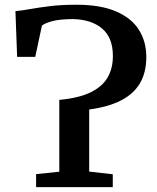

<svg xmlns="http://www.w3.org/2000/svg" viewBox="-20 -770 646 790"><path d="M128.5 0V-53.5L224 -63.5V-359Q304 -366.5 352.2 -389.8Q400.5 -413 422.5 -450.8Q444.5 -488.5 444.5 -539.5Q444.5 -615 400.2 -652.5Q356 -690 279 -691.5Q223.5 -691 193.2 -682.5Q163 -674 152.5 -664.5L125 -536H50.5L43.5 -724Q69.5 -726.5 104.5 -732.8Q139.5 -739 186.2 -744.8Q233 -750.5 295 -750.5Q393.5 -750.5 457 -723.2Q520.5 -696 551.2 -647.8Q582 -599.5 582 -535Q582 -472 556 -427.8Q530 -383.5 478 -356.8Q426 -330 347 -319.5V-64L444 -53V0Z"/></svg>

Font: Merriweather SemiBold
Style: Regular
Weight: 600
Version: Version 2.100